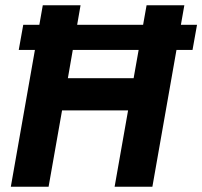

<svg xmlns="http://www.w3.org/2000/svg" viewBox="-20 -707 766 727"><path d="M21 0 142 -687H285L237 -411H486L535 -687H678L557 0H414L465 -289H215L164 0ZM51 -518 68 -613H726L709 -518Z"/></svg>

Font: Archivo SemiCondensed
Style: Bold Italic
Weight: 700
Width: 4
Italic angle: -10°
Designer: Hector Gatti
Foundry: Omnibus-Type
Version: Version 2.001